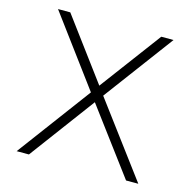

<svg xmlns="http://www.w3.org/2000/svg" viewBox="-103 -803 913 907"><g transform="rotate(15 353.5 -349.5)"><path d="M323 -359 71 -699H131L353 -400L576 -699H636L383 -359L651 0H591L353 -319L116 0H56Z"/></g></svg>

Font: Prompt ExtraLight
Style: Regular
Weight: 275
Designer: Katatrad Team
Foundry: CadsonDemak
Version: Version 1.001